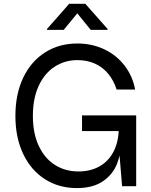

<svg xmlns="http://www.w3.org/2000/svg" viewBox="-20 -962 778 992"><path d="M59.6 -363.3Q59.6 -476.6 100.3 -561.3Q141.1 -646 213.6 -691.7Q286.1 -737.3 379.4 -737.3Q455.1 -737.3 518.6 -707.3Q582 -677.2 623.5 -623.3Q665 -569.3 678.2 -499.5H582.5Q567.4 -546.4 539.3 -580.6Q511.2 -614.7 470.9 -633.1Q430.7 -651.4 379.9 -651.4Q314.9 -651.4 262.7 -617.7Q210.4 -584 180.2 -519Q149.9 -454.1 149.9 -363.3Q149.9 -272.9 180.4 -208Q210.9 -143.1 264.2 -109.6Q317.4 -76.2 385.3 -76.2Q449.2 -76.2 496.3 -103.8Q543.5 -131.3 568.6 -182.6Q593.8 -233.9 593.8 -303.2H606.4V-235.4Q606.4 -170.4 584.5 -115.2Q562.5 -60.1 511 -25.1Q459.5 9.8 377 9.8Q284.7 9.8 212.6 -35.9Q140.6 -81.5 100.1 -166Q59.6 -250.5 59.6 -363.3ZM595.7 -182.1V-284.7H403.8V-365.7H683.6V0H610.8ZM222.7 -807.6V-812L337.4 -942.4H420.9L536.1 -812V-807.6H448.7L379.4 -893.1L309.1 -807.6Z"/></svg>

Font: Raveo Variable
Style: Regular
Weight: 400
Designer: Jakub Foglar, Rasmus Andersson (Inter)
Foundry: Jakubfoglar.com
Version: Version 1.000;Glyphs 3.2.3 (3260)